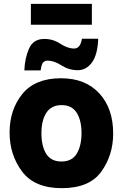

<svg xmlns="http://www.w3.org/2000/svg" viewBox="-20 -971 640 1001"><path d="M302 10Q446 10 508 -76Q570 -162 570 -275Q570 -406 497.5 -484.5Q425 -563 298 -563Q163 -563 96.5 -481Q30 -399 30 -280Q30 -164 95 -77Q160 10 302 10ZM300 -129Q246 -129 221 -169Q196 -209 196 -276Q196 -344 222 -383.5Q248 -423 301 -423Q355 -423 380 -383Q405 -343 405 -277Q405 -212 380.5 -170.5Q356 -129 300 -129ZM107 -604H192Q196 -636 205 -645.5Q214 -655 228 -655Q261 -655 300.5 -630Q340 -605 385 -605Q430 -605 459.5 -645.5Q489 -686 492 -769H407Q399 -718 367 -718Q332 -718 294.5 -743Q257 -768 211 -768Q153 -768 131 -717Q109 -666 107 -604ZM141 -842V-951H459V-842Z"/></svg>

Font: Noto Sans Mono Extra
Style: Regular
Weight: 800
Designer: Monotype Design Team
Foundry: Monotype Imaging Inc.
Version: Version 1.900